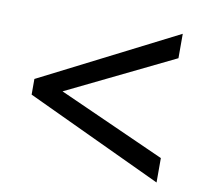

<svg xmlns="http://www.w3.org/2000/svg" viewBox="-60 -662 641 604"><g transform="rotate(10 260.0 -359.5)"><path d="M477 -122 42 -326V-376L477 -597V-519L136 -353L477 -200Z"/></g></svg>

Font: Noto Sans SemiCondensed
Style: Regular
Weight: 400
Width: 4
Version: Version 2.013